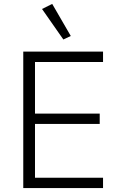

<svg xmlns="http://www.w3.org/2000/svg" viewBox="-20 -962 614 982"><path d="M99 0V-698H507V-645H159V-381H490V-328H159V-53H507V0ZM195 -916 247 -942 342 -778 304 -760Z"/></svg>

Font: IBM Plex Sans Arabic Light
Style: Regular
Weight: 300
Designer: Mike Abbink, Paul van der Laan, Pieter van Rosmalen, Wael Morcos, Khajak Apelian
Foundry: Bold Monday
Version: Version 1.2